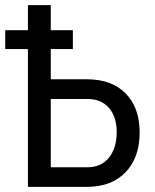

<svg xmlns="http://www.w3.org/2000/svg" viewBox="-35 -731 606 751"><path d="M163.6 -343.8V-76.7H306.2Q360.8 -76.7 391.1 -114.3Q421.4 -151.9 421.4 -213.4Q421.4 -273.9 391.4 -308.8Q361.3 -343.8 306.6 -343.8ZM250 -539.1H163.6V-420.9H307.1Q402.8 -420.4 457 -365Q511.2 -309.6 511.2 -212.4Q511.2 -114.7 456.3 -57.4Q401.4 0 304.2 0H74.2V-539.1H-14.6V-612.8H74.2V-710.9H163.6V-612.8H250Z"/></svg>

Font: MAUL Condensed
Style: Condensed Regular
Weight: 400
Designer: MAUL
Version: Version 1.0; 2020; ttfautohint (v1.8.3)